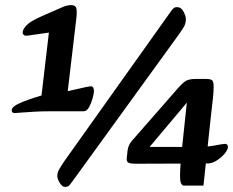

<svg xmlns="http://www.w3.org/2000/svg" viewBox="-20 -716 915 754"><path d="M26 -283Q26 -297 57.5 -311Q89 -325 143 -341L172 -588L88 -576Q77 -575 73 -579Q69 -583 69 -589Q69 -600 83.5 -616Q98 -632 141 -651L223 -687Q231 -691 241 -693.5Q251 -696 259 -696Q278 -696 280.5 -680.5Q283 -665 278 -629L246 -358L317 -374Q326 -376 331.5 -376.5Q337 -377 339 -377Q343 -377 346 -372Q349 -367 349 -359Q349 -350 344 -331Q339 -312 330 -295.5Q321 -279 308 -279H173Q148 -279 118 -277.5Q88 -276 65 -274Q42 -272 38 -272Q26 -272 26 -283ZM684 -583 269 -10Q259 3 253.5 10.5Q248 18 235 18Q224 18 214.5 2Q205 -14 205 -25Q205 -38 213 -52Q221 -66 234 -85L648 -667Q657 -680 662 -684Q667 -688 675 -688Q692 -688 701 -670Q710 -652 710 -642Q710 -623 701 -608.5Q692 -594 684 -583ZM481 -125Q482 -135 486.5 -145Q491 -155 498 -163L680 -371Q703 -397 716.5 -401.5Q730 -406 749 -406H789Q807 -406 813 -400.5Q819 -395 819 -378Q819 -356 816.5 -333Q814 -310 809 -267L779 13H703Q687 13 687 -24Q687 -49 689.5 -76.5Q692 -104 694 -126L720 -373L744 -349L539 -105L527 -139H755Q794 -139 825 -145Q856 -151 863 -151Q875 -151 875 -139Q875 -128 862.5 -113Q850 -98 831.5 -86Q813 -74 796 -74L516 -73Q491 -73 483.5 -77.5Q476 -82 478 -98Z"/></svg>

Font: Alkatra Medium
Style: Regular
Weight: 500
Designer: Suman Bhandary
Version: Version 1.100;gftools[0.9.22]